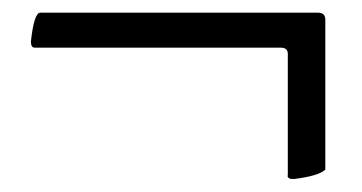

<svg xmlns="http://www.w3.org/2000/svg" viewBox="-20 -430 565 300"><path d="M43 -410.2H476.6Q488.3 -410.2 488.3 -399.4V-165Q478.5 -155.3 440.4 -150.4H436.5Q432.6 -150.4 430.7 -152.3Q428.7 -154.3 429.7 -156.2V-345.7Q429.7 -355.5 418.9 -355.5H34.2Q28.3 -355.5 28.3 -365.2Q33.2 -410.2 43 -410.2Z"/></svg>

Font: CrimsonText-Roman
Style: Roman
Weight: 400
Version: Version 0.13